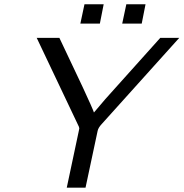

<svg xmlns="http://www.w3.org/2000/svg" viewBox="-20 -869 850 889"><path d="M149.9 -693.8H254.9L362.8 -465.8Q409.7 -364.7 415 -348.1L467.8 -410.2L722.2 -693.8H810.1L451.2 -294.9Q435.1 -277.8 432.1 -263.2L376 0H289.1L345.2 -264.2Q347.2 -273.9 347.2 -274.9Q347.2 -279.8 339.8 -293.9ZM352.1 -759.8 371.1 -849.1H460L442.4 -759.8ZM545.9 -759.8 564.9 -849.1H653.8L636.2 -759.8Z"/></svg>

Font: CMU Sans Serif
Style: Oblique
Weight: 500
Italic angle: -12°
Version: Version 0.7.0